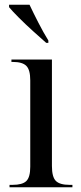

<svg xmlns="http://www.w3.org/2000/svg" viewBox="-20 -786 338 806"><path d="M20 0V-10H33Q74 -10 90.5 -26Q107 -42 107 -86V-449Q107 -493 90.5 -509.5Q74 -526 34 -526H28V-536H198V-89Q198 -43 214.5 -26.5Q231 -10 272 -10H284V0ZM174 -606Q150 -627 118.5 -655.5Q87 -684 59.5 -711.5Q32 -739 18 -756V-766H104Q120 -732 141 -691Q162 -650 183 -616V-606Z"/></svg>

Font: Noto Serif Display SemiCondensed
Style: Regular
Weight: 400
Width: 4
Designer: Monotype Design Team
Foundry: Monotype Imaging Inc.
Version: Version 2.009